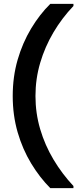

<svg xmlns="http://www.w3.org/2000/svg" viewBox="-20 -831 434 996"><path d="M241 145Q186 90 141.5 16.5Q97 -57 71.5 -145Q46 -233 46 -333Q46 -433 71.5 -521Q97 -609 141.5 -683Q186 -757 241 -811H361V-800Q301 -737 257 -662.5Q213 -588 188.5 -505Q164 -422 164 -333Q164 -244 188.5 -161Q213 -78 257.5 -3.5Q302 71 361 134V145Z"/></svg>

Font: DM Sans 20pt SemiBold
Style: Regular
Weight: 600
Version: Version 4.004;gftools[0.9.30]